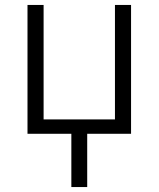

<svg xmlns="http://www.w3.org/2000/svg" viewBox="-20 -540 640 775"><path d="M268 215V0H91V-520H156V-58H444V-520H509V0H332V215Z"/></svg>

Font: Iosevka Aile Custom Light
Style: Regular
Weight: 300
Designer: Belleve Invis
Foundry: Belleve Invis
Version: Version 17.0.2; ttfautohint (v1.8.3)